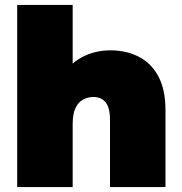

<svg xmlns="http://www.w3.org/2000/svg" viewBox="-20 -762 742 782"><path d="M430 -557Q493 -557 544 -531.5Q595 -506 624.5 -452Q654 -398 654 -312V0H428V-273Q428 -324 410 -345.5Q392 -367 361 -367Q338 -367 318.5 -356.5Q299 -346 287.5 -322Q276 -298 276 -257V0H50V-742H276V-387L222 -433Q254 -495 308.5 -526Q363 -557 430 -557Z"/></svg>

Font: MOST Montserrat Black
Style: Regular
Weight: 900
Designer: Julieta Ulanovsky
Foundry: Julieta Ulanovsky
Version: Version 8.000;March 11, 2024;FontCreator 15.0.0.2926 64-bit